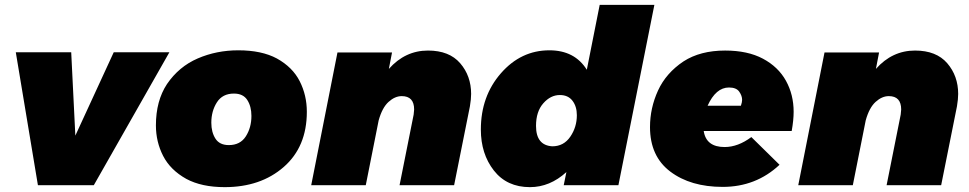

<svg xmlns="http://www.w3.org/2000/svg" viewBox="-20 -762 3988 790"><path d="M366 0H136L45 -547H273L290 -204L448 -547H677Z M904.5 8Q809.5 8 746.5 -26Q681 -62.5 651.2 -120.5Q621.5 -178.5 621.5 -246Q621.5 -347 667 -416Q716 -488 793.5 -521.5Q871 -555 960.5 -555Q1056.5 -555 1119 -521.5Q1184 -485.5 1213.2 -427.8Q1242.5 -370 1242.5 -302Q1242.5 -158 1147.5 -75Q1052.5 8 904.5 8ZM921.5 -165Q968.5 -165 991.5 -201Q1014.5 -237 1014.5 -285Q1014.5 -324 997.5 -350.5Q980.5 -377 942.5 -377Q895.5 -377 872.5 -341Q849.5 -305 849.5 -257Q849.5 -218 866.5 -191.5Q883.5 -165 921.5 -165Z M1848.5 0H1624L1682 -290.5L1684 -311.5Q1684 -366.5 1633 -366.5Q1605 -366.5 1578.8 -342.8Q1552.5 -319 1538 -266.5L1485 0H1260.5L1368.5 -546H1593L1580 -478.5Q1647 -554 1741 -554Q1828.5 -554 1873.5 -501.8Q1918.5 -449.5 1918.5 -375.5Q1918.5 -354.5 1913.5 -324.5Z M2160.5 8Q2065.5 8 2012 -60.5Q1958.5 -129 1958.5 -229Q1958.5 -366 2041 -460.5Q2123.5 -555 2240.5 -555Q2344.5 -555 2394.5 -475L2447.5 -742H2672.5L2524.5 0H2299.5L2310.5 -54Q2242.5 8 2160.5 8ZM2252.5 -160Q2299.5 -160 2326.5 -199.5Q2353.5 -239 2353.5 -288Q2353.5 -324 2335.5 -347.5Q2317.5 -371 2283.5 -371Q2245.5 -371 2215.5 -337Q2185.5 -303 2185.5 -244Q2185.5 -164 2252.5 -160Z M2953.5 7Q2821.5 7 2738 -56Q2654.5 -119 2654.5 -239Q2654.5 -317.5 2687.5 -389.5Q2720.5 -461.5 2792.5 -509.5Q2861.5 -554 2963.5 -554Q3056.5 -554 3119.2 -520.5Q3182 -487 3213.8 -429.8Q3245.5 -372.5 3245.5 -302Q3245.5 -268 3237.5 -223H2875.5Q2885.5 -157 2961.5 -157Q3016.5 -157 3071.5 -198L3187.5 -84Q3090.5 7 2953.5 7ZM3028.5 -327Q3033.5 -342 3033.5 -351Q3033.5 -368 3021.5 -385Q3009.5 -402 2979.5 -402Q2925.5 -402 2891.5 -327Z M3852.5 0H3628L3686 -290.5L3688 -311.5Q3688 -366.5 3637 -366.5Q3609 -366.5 3582.8 -342.8Q3556.5 -319 3542 -266.5L3489 0H3264.5L3372.5 -546H3597L3584 -478.5Q3651 -554 3745 -554Q3832.5 -554 3877.5 -501.8Q3922.5 -449.5 3922.5 -375.5Q3922.5 -354.5 3917.5 -324.5Z"/></svg>

Font: Argentum Sans Black
Style: Italic
Weight: 900
Italic angle: -11°
Designer: Julieta Ulanovsky (font), Cristiano Sobral (main changes and remaster)
Foundry: Julieta Ulanovsky (font), Cristiano Sobral (main changes and remaster)
Version: Version 2.007;June 15, 2022;FontCreator 14.0.0.2814 64-bit; 